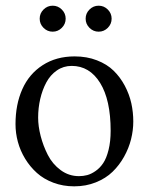

<svg xmlns="http://www.w3.org/2000/svg" viewBox="-20 -639 520 671"><path d="M34.2 -205.1Q34.2 -273.9 57.9 -327.1Q81.5 -380.4 128.9 -411.1Q176.3 -441.9 240.7 -441.9Q283.7 -441.9 318.8 -428.2Q354 -414.6 377.2 -391.8Q400.4 -369.1 416.3 -339.1Q432.1 -309.1 439 -277.8Q445.8 -246.6 445.8 -214.4Q445.8 -183.6 438 -152.3Q430.2 -121.1 413.6 -91.3Q397 -61.5 373.3 -38.6Q349.6 -15.6 314.9 -1.7Q280.3 12.2 239.3 12.2Q200.2 12.2 166.5 -0.5Q132.8 -13.2 108.9 -34.7Q85 -56.2 67.9 -84.2Q50.8 -112.3 42.5 -143.1Q34.2 -173.8 34.2 -205.1ZM230.5 -408.7Q201.7 -408.7 178.7 -392.8Q155.8 -377 141.8 -350.8Q127.9 -324.7 120.6 -293.2Q113.3 -261.7 113.3 -228Q113.3 -197.8 122.1 -163.6Q130.9 -129.4 147.2 -97.4Q163.6 -65.4 192.1 -44.4Q220.7 -23.4 255.9 -23.4Q271 -23.4 284.9 -27.1Q298.8 -30.8 314.2 -41.5Q329.6 -52.2 340.8 -69.1Q352.1 -85.9 359.4 -115.2Q366.7 -144.5 366.7 -182.1Q366.7 -290 329.8 -349.4Q293 -408.7 230.5 -408.7ZM292.7 -541.7Q279.3 -555.2 279.3 -573.7Q279.3 -592.3 292.7 -605.7Q306.2 -619.1 324.7 -619.1Q343.3 -619.1 356.7 -605.7Q370.1 -592.3 370.1 -573.7Q370.1 -555.2 356.7 -541.7Q343.3 -528.3 324.7 -528.3Q306.2 -528.3 292.7 -541.7ZM132.1 -541.7Q118.7 -555.2 118.7 -573.7Q118.7 -592.3 132.1 -605.7Q145.5 -619.1 164.1 -619.1Q182.6 -619.1 196 -605.7Q209.5 -592.3 209.5 -573.7Q209.5 -555.2 196 -541.7Q182.6 -528.3 164.1 -528.3Q145.5 -528.3 132.1 -541.7Z"/></svg>

Font: Libertinage
Style: l
Weight: 400
Designer: OSP
Foundry: OSP
Version: Version 1.0; 2008; OFL relea